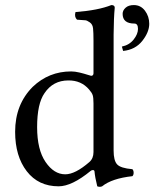

<svg xmlns="http://www.w3.org/2000/svg" viewBox="-20 -718 603 750"><path d="M502.9 -698.2Q529.8 -698.2 546.4 -676Q563 -653.8 563 -625Q563 -592.8 535.9 -558.3Q508.8 -523.9 460.9 -519L456.1 -536.1Q484.9 -542 502 -563.5Q519 -585 519 -605Q519 -626 504.9 -626Q459 -626 459 -664.1Q459 -677.2 470.5 -687.7Q481.9 -698.2 502.9 -698.2ZM345.2 -124V-314Q345.2 -336.9 342 -346.4Q338.9 -356 328.1 -368.2Q297.4 -404.3 247.1 -403.8Q187 -403.8 153.8 -354Q125 -313 125 -221.2Q125 -133.3 158 -85.2Q190.9 -37.1 234.9 -37.1Q273.9 -37.1 329.1 -85Q345.2 -99.1 345.2 -124ZM334 -50.3Q260.7 9.8 209 9.8Q129.9 9.8 84.5 -49.1Q39.1 -107.9 39.1 -203.1Q39.1 -310.1 107.9 -378.9Q170.9 -439 257.8 -439Q272.9 -439 291 -434.6Q309.1 -430.2 322 -426Q335 -421.9 335.9 -421.9Q344.7 -421.9 345.2 -431.2V-559.1Q345.2 -591.3 343.5 -607.2Q341.8 -623 330.8 -630.6Q319.8 -638.2 314 -638.7Q308.1 -639.2 280.8 -641.1Q269.5 -652.3 274.9 -670.9Q363.8 -677.7 415 -698.2Q428.2 -698.2 428.2 -688Q424.3 -647.9 423.8 -583V-129.9Q423.8 -90.8 437.5 -75.9Q451.2 -61 497.1 -57.1Q502 -52.2 502 -43.2Q502 -34.2 497.1 -29.8Q417 -21 378.9 9.8Q370.1 13.7 359.9 9.8Q351.1 -25.4 349.1 -48.8Q348.1 -53.7 343 -53.7Q337.9 -53.7 334 -50.3Z"/></svg>

Font: Linux Libertine O
Style: Regular
Weight: 400
Designer: Philipp H. Poll
Foundry: Philipp H. Poll
Version: Version 5.3.0